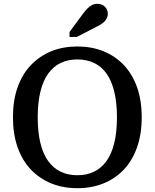

<svg xmlns="http://www.w3.org/2000/svg" viewBox="-20 -971 812 1008"><path d="M386 17Q311 17 249.5 -8Q188 -33 142.5 -80.5Q97 -128 72.5 -197.5Q48 -267 48 -355Q48 -444 72.5 -513Q97 -582 142.5 -629.5Q188 -677 249.5 -702Q311 -727 386 -727Q461 -727 523 -702Q585 -677 630 -629.5Q675 -582 699.5 -513Q724 -444 724 -355Q724 -267 699.5 -197.5Q675 -128 630 -80.5Q585 -33 523 -8Q461 17 386 17ZM386 -51Q435 -51 473.5 -69.5Q512 -88 539 -125.5Q566 -163 580 -220.5Q594 -278 594 -355Q594 -432 580 -489.5Q566 -547 539.5 -584.5Q513 -622 474 -640.5Q435 -659 386 -659Q337 -659 298.5 -640.5Q260 -622 233 -584.5Q206 -547 192 -489.5Q178 -432 178 -355Q178 -278 192 -220.5Q206 -163 233 -125.5Q260 -88 298.5 -69.5Q337 -51 386 -51ZM415 -898 345 -803V-777H383L478 -826Q499 -836 514.5 -846.5Q530 -857 538 -870.5Q546 -884 546 -899Q546 -920 531 -935.5Q516 -951 491 -951Q475 -951 462 -944Q449 -937 438 -925.5Q427 -914 415 -898Z"/></svg>

Font: Roboto Serif SemiCondensed Medium
Style: Regular
Weight: 500
Width: 4
Designer: Greg Gazdowicz
Foundry: Commercial Type
Version: Version 1.007